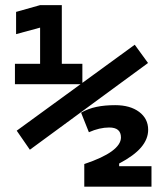

<svg xmlns="http://www.w3.org/2000/svg" viewBox="-20 -713 626 734"><path d="M94.2 -140.6 43.9 -213.4 495.1 -542 545.9 -472.2ZM133.3 -391.1V-693.4H216.3V-391.1ZM37.1 -391.1V-469.2H137.2V-391.1ZM211.9 -391.1V-469.2H294.9V-391.1ZM41.5 -582.5V-667.5L133.3 -693.4V-607.4ZM302.2 0.5V-85.9Q372.6 -109.4 407.5 -135Q442.4 -160.6 442.4 -187.5Q442.4 -225.6 397.5 -225.6Q360.4 -225.6 319.8 -207.5L290 -282.2Q317.4 -297.9 348.9 -304.4Q380.4 -311 420.4 -311Q477.5 -311 512 -285.2Q546.4 -259.3 546.4 -216.8Q546.4 -181.2 519.3 -149.4Q492.2 -117.7 435.5 -87.9V0.5ZM314.9 0.5V-77.6H559.1V0.5Z"/></svg>

Font: Cascadia Code Medium
Style: Regular
Weight: 500
Monospace: yes
Designer: Aaron Bell
Foundry: Saja Typeworks
Version: Version 2407.024